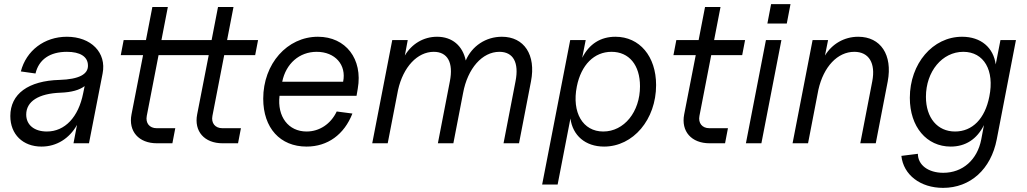

<svg xmlns="http://www.w3.org/2000/svg" viewBox="-20 -694 4973 930"><path d="M181 16C254 16 316 -23 353 -89L336 0H411L477 -338C497 -439 421 -516 304 -516C195 -516 107 -449 81 -348L152 -338C168 -406 222 -443 304 -443C368 -443 405 -420 406 -378C408 -334 362 -310 269 -307C117 -303 30 -239 30 -132C30 -43 91 16 181 16ZM207 -57C146 -57 107 -89 107 -139C107 -203 167 -241 273 -245C327 -247 365 -258 390 -277L383 -243C360 -126 294 -57 207 -57Z M740 0H815L829 -73H739C704 -73 684 -98 691 -133L748 -427H991L935 -140C919 -58 970 0 1058 0H1133L1147 -73H1057C1022 -73 1002 -98 1009 -133L1066 -427H1216L1230 -500H1080L1111 -660H1036L1005 -500H762L793 -660H718L687 -500H579L565 -427H673L617 -140C601 -58 652 0 740 0Z M1465 16C1567 16 1647 -42 1687 -144L1611 -154C1582 -93 1527 -57 1465 -57C1377 -57 1322 -129 1334 -230H1707L1713 -265C1738 -408 1655 -516 1520 -516C1371 -516 1255 -385 1255 -216C1255 -74 1337 16 1465 16ZM1642 -298H1347C1365 -386 1430 -443 1514 -443C1603 -443 1659 -380 1642 -298Z M2477 -300 2419 0H2494L2552 -300C2577 -428 2519 -516 2411 -516C2333 -516 2266 -471 2236 -401C2221 -472 2171 -516 2097 -516C2031 -516 1974 -481 1941 -425L1955 -500H1880L1783 0H1858L1908 -258C1933 -370 2002 -443 2081 -443C2148 -443 2177 -391 2159 -300L2101 0H2176L2223 -243C2245 -363 2316 -443 2399 -443C2466 -443 2495 -391 2477 -300Z M2906 16C3047 16 3158 -115 3158 -282C3158 -421 3078 -516 2961 -516C2889 -516 2834 -481 2800 -414L2817 -500H2742L2606 200H2681L2743 -120C2754 -38 2815 16 2906 16ZM2902 -57C2803 -57 2749 -149 2774 -275C2795 -380 2858 -443 2942 -443C3027 -443 3080 -379 3080 -276C3080 -152 3003 -57 2902 -57Z M3417 0H3492L3506 -73H3416C3381 -73 3361 -98 3368 -133L3425 -427H3575L3589 -500H3439L3470 -660H3395L3364 -500H3256L3242 -427H3350L3294 -140C3278 -58 3329 0 3417 0Z M3593 0H3668L3765 -500H3690ZM3697 -580H3791L3809 -674H3715Z M4205 -300 4147 0H4222L4280 -300C4304 -428 4246 -516 4137 -516C4069 -516 4010 -481 3976 -425L3991 -500H3916L3819 0H3894L3944 -259C3969 -371 4037 -443 4118 -443C4189 -443 4222 -388 4205 -300Z M4548 216C4680 216 4780 126 4808 -19L4901 -500H4826L4803 -382C4792 -463 4732 -516 4640 -516C4498 -516 4387 -386 4387 -220C4387 -80 4468 16 4585 16C4657 16 4712 -20 4746 -88L4733 -19C4714 80 4643 143 4549 143C4476 143 4426 105 4426 51L4346 61C4356 153 4438 216 4548 216ZM4606 -57C4521 -57 4465 -123 4465 -225C4465 -348 4544 -443 4646 -443C4746 -443 4798 -353 4772 -226C4751 -119 4690 -57 4606 -57Z"/></svg>

Font: Uncut Sans
Style: Italic
Weight: 400
Italic angle: -11°
Designer: Kasper Nordkvist
Foundry: UNCUT.wtf
Version: Version 1.304;Glyphs 3.2 (3246)